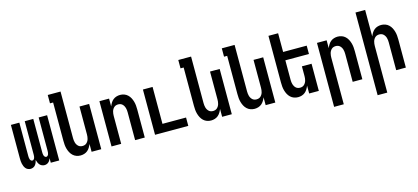

<svg xmlns="http://www.w3.org/2000/svg" viewBox="-71 -1326 4642 2131"><g transform="rotate(-15 2250.0 -260.0)"><path d="M128 8Q113 8 98 1.5Q83 -5 73 -17Q63 -29 57 -43.5Q51 -58 47.5 -73.5Q44 -89 43 -104.5Q42 -120 42 -136V-520H139V-136Q139 -127 140 -117.5Q141 -108 144 -99Q147 -90 154 -83Q161 -76 170 -76Q179 -76 186 -83Q193 -90 196 -99Q199 -108 200 -117.5Q201 -127 201 -136V-520H299V-136Q299 -127 300 -117.5Q301 -108 304 -99Q307 -90 314 -83Q321 -76 330 -76Q339 -76 346 -83Q353 -90 356 -99Q359 -108 360 -117.5Q361 -127 361 -136V-520H458V0H361V-52Q357 -40 350.5 -29Q344 -18 334.5 -9.5Q325 -1 313 3.5Q301 8 288 8Q273 8 258 1.5Q243 -5 233 -17Q223 -29 217 -43.5Q211 -58 207 -73Q204 -58 198 -43.5Q192 -29 182.5 -17Q173 -5 158.5 1.5Q144 8 128 8Z M702 8Q678 8 655.5 0Q633 -8 615.5 -24.5Q598 -41 587 -62Q576 -83 569.5 -106Q563 -129 561 -152.5Q559 -176 559 -200V-639H523V-735H670V-200Q670 -187 671.5 -174Q673 -161 676.5 -148.5Q680 -136 686.5 -125Q693 -114 702.5 -105Q712 -96 724.5 -92Q737 -88 750 -88Q763 -88 775.5 -92Q788 -96 797.5 -105Q807 -114 813.5 -125Q820 -136 823.5 -148.5Q827 -161 828.5 -174Q830 -187 830 -200V-520H941V0H830V-90Q822 -70 810.5 -51Q799 -32 782.5 -18.5Q766 -5 745 1.5Q724 8 702 8Z M1059 0V-520H1170V-430Q1178 -450 1189.5 -469Q1201 -488 1217.5 -501.5Q1234 -515 1255 -521.5Q1276 -528 1298 -528Q1322 -528 1344.5 -520Q1367 -512 1384.5 -495.5Q1402 -479 1413 -458Q1424 -437 1430.5 -414Q1437 -391 1439 -367.5Q1441 -344 1441 -320V0H1330V-320Q1330 -333 1328.5 -346Q1327 -359 1323.5 -371.5Q1320 -384 1313.5 -395Q1307 -406 1297.5 -415Q1288 -424 1275.5 -428Q1263 -432 1250 -432Q1237 -432 1224.5 -428Q1212 -424 1202.5 -415Q1193 -406 1186.5 -395Q1180 -384 1176.5 -371.5Q1173 -359 1171.5 -346Q1170 -333 1170 -320V0Z M1559 0V-520H1670V-96H1941V0Z M2202 8Q2178 8 2155.5 0Q2133 -8 2115.5 -24.5Q2098 -41 2087 -62Q2076 -83 2069.5 -106Q2063 -129 2061 -152.5Q2059 -176 2059 -200V-639H2023V-735H2170V-200Q2170 -187 2171.5 -174Q2173 -161 2176.5 -148.5Q2180 -136 2186.5 -125Q2193 -114 2202.5 -105Q2212 -96 2224.5 -92Q2237 -88 2250 -88Q2263 -88 2275.5 -92Q2288 -96 2297.5 -105Q2307 -114 2313.5 -125Q2320 -136 2323.5 -148.5Q2327 -161 2328.5 -174Q2330 -187 2330 -200V-520H2441V0H2330V-90Q2322 -70 2310.5 -51Q2299 -32 2282.5 -18.5Q2266 -5 2245 1.5Q2224 8 2202 8Z M2702 8Q2678 8 2655.5 0Q2633 -8 2615.5 -24.5Q2598 -41 2587 -62Q2576 -83 2569.5 -106Q2563 -129 2561 -152.5Q2559 -176 2559 -200V-639H2523V-735H2670V-200Q2670 -187 2671.5 -174Q2673 -161 2676.5 -148.5Q2680 -136 2686.5 -125Q2693 -114 2702.5 -105Q2712 -96 2724.5 -92Q2737 -88 2750 -88Q2763 -88 2775.5 -92Q2788 -96 2797.5 -105Q2807 -114 2813.5 -125Q2820 -136 2823.5 -148.5Q2827 -161 2828.5 -174Q2830 -187 2830 -200V-520H2941V0H2830V-90Q2822 -70 2810.5 -51Q2799 -32 2782.5 -18.5Q2766 -5 2745 1.5Q2724 8 2702 8Z M3202 8Q3178 8 3155.5 0Q3133 -8 3115.5 -24.5Q3098 -41 3087 -62Q3076 -83 3069.5 -106Q3063 -129 3061 -152.5Q3059 -176 3059 -200V-735H3170V-520H3441V-424H3170V-200Q3170 -187 3171.5 -174Q3173 -161 3176.5 -148.5Q3180 -136 3186.5 -125Q3193 -114 3202.5 -105Q3212 -96 3224.5 -92Q3237 -88 3250 -88Q3263 -88 3275.5 -92Q3288 -96 3297.5 -105Q3307 -114 3313.5 -125Q3320 -136 3323.5 -148.5Q3327 -161 3328.5 -174Q3330 -187 3330 -200V-312H3441V0H3330V-90Q3322 -70 3310.5 -51Q3299 -32 3282.5 -18.5Q3266 -5 3245 1.5Q3224 8 3202 8Z M3559 215V-520H3670V-430Q3678 -450 3689.5 -469Q3701 -488 3717.5 -501.5Q3734 -515 3755 -521.5Q3776 -528 3798 -528Q3822 -528 3844.5 -520Q3867 -512 3884.5 -495.5Q3902 -479 3913 -458Q3924 -437 3930.5 -414Q3937 -391 3939 -367.5Q3941 -344 3941 -320V0H3830V-320Q3830 -333 3828.5 -346Q3827 -359 3823.5 -371.5Q3820 -384 3813.5 -395Q3807 -406 3797.5 -415Q3788 -424 3775.5 -428Q3763 -432 3750 -432Q3737 -432 3724.5 -428Q3712 -424 3702.5 -415Q3693 -406 3686.5 -395Q3680 -384 3676.5 -371.5Q3673 -359 3671.5 -346Q3670 -333 3670 -320V215Z M4059 215V-735H4170V-430Q4178 -450 4189.5 -469Q4201 -488 4217.5 -501.5Q4234 -515 4255 -521.5Q4276 -528 4298 -528Q4322 -528 4344.5 -520Q4367 -512 4384.5 -495.5Q4402 -479 4413 -458Q4424 -437 4430.5 -414Q4437 -391 4439 -367.5Q4441 -344 4441 -320V0H4330V-320Q4330 -333 4328.5 -346Q4327 -359 4323.5 -371.5Q4320 -384 4313.5 -395Q4307 -406 4297.5 -415Q4288 -424 4275.5 -428Q4263 -432 4250 -432Q4237 -432 4224.5 -428Q4212 -424 4202.5 -415Q4193 -406 4186.5 -395Q4180 -384 4176.5 -371.5Q4173 -359 4171.5 -346Q4170 -333 4170 -320V215Z"/></g></svg>

Font: Iosevka Term Curly
Style: Bold
Weight: 700
Designer: Belleve Invis
Foundry: Belleve Invis
Version: Version 32.3.0